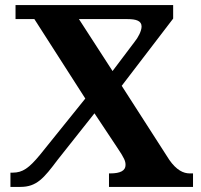

<svg xmlns="http://www.w3.org/2000/svg" viewBox="-20 -734 791 754"><path d="M21 0H60C124 0 152 -34 206 -106L351 -289L440 -155C469 -112 473 -101 473 -86C473 -64 453 -53 413 -53H408V0H738V-53H725C700 -53 673 -66 645 -106L458 -397L660 -661V-714H41V-659H115L315 -347L137 -126C94 -74 69 -56 30 -56H21ZM422 -455 290 -659H481C515 -659 536 -652 536 -630C536 -613 523 -587 508 -569Z"/></svg>

Font: Noto Serif Georgian Bold
Style: Regular
Weight: 700
Designer: Monotype Design Team, Akaki Razmadze
Foundry: Google LLC
Version: Version 2.003